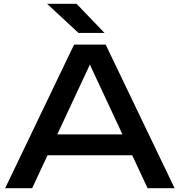

<svg xmlns="http://www.w3.org/2000/svg" viewBox="-20 -983 939 1003"><path d="M184 -172V-281H708V-172ZM532 -750 892 0H751L424 -700H475L148 0H7L367 -750ZM380 -963 526 -811H390L226 -963Z"/></svg>

Font: Bounded
Style: Regular
Weight: 400
Designer: Vlad Churkin
Version: Version 1.0